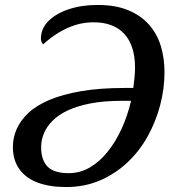

<svg xmlns="http://www.w3.org/2000/svg" viewBox="-20 -745 715 775"><path d="M247 10Q180 10 132 -8Q84 -26 58 -62.5Q32 -99 32 -152Q32 -189 47 -223.5Q62 -258 94 -288.5Q126 -319 179 -341.5Q232 -364 307.5 -377Q383 -390 485 -390H518Q521 -411 523 -432.5Q525 -454 525 -473Q525 -517 514 -551Q503 -585 482 -608Q461 -631 430 -643Q399 -655 358 -655Q318 -655 282.5 -643.5Q247 -632 215.5 -612.5Q184 -593 154 -566Q150 -570 147.5 -576.5Q145 -583 145 -588Q145 -629 175 -659.5Q205 -690 257 -707.5Q309 -725 374 -725Q446 -725 497 -704Q548 -683 581 -646Q614 -609 629 -559.5Q644 -510 644 -454Q644 -387 626.5 -320.5Q609 -254 576 -194.5Q543 -135 494 -89Q445 -43 383 -16.5Q321 10 247 10ZM257 -46Q303 -46 342.5 -69Q382 -92 414.5 -132.5Q447 -173 471 -225.5Q495 -278 509 -338H471Q399 -338 345 -327.5Q291 -317 253 -299Q215 -281 191.5 -257Q168 -233 157 -206Q146 -179 146 -151Q146 -99 172 -72.5Q198 -46 257 -46Z"/></svg>

Font: ET Text
Style: Italic
Weight: 470
Italic angle: -12°
Designer: Monotype Design Team
Foundry: Monotype Imaging Inc.
Version: Version 2.009